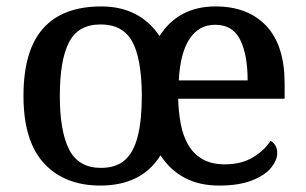

<svg xmlns="http://www.w3.org/2000/svg" viewBox="-20 -567 953 597"><path d="M292 10Q181 10 117 -59Q53 -128 53 -269Q53 -410 114 -478.5Q175 -547 295 -547Q354 -547 399.5 -524Q445 -501 476 -455Q535 -547 650 -547Q751 -547 808 -486.5Q865 -426 865 -307V-260H534Q535 -219 542 -182Q549 -145 565 -117Q581 -89 609 -72.5Q637 -56 679 -56Q731 -56 767 -78Q803 -100 821 -129Q830 -125 836 -115Q842 -105 842 -91Q842 -69 823 -45.5Q804 -22 763.5 -6Q723 10 661 10Q600 10 554.5 -14Q509 -38 479 -84Q449 -36 402 -13Q355 10 292 10ZM294 -45Q341 -45 368.5 -69.5Q396 -94 408.5 -144Q421 -194 421 -271Q420 -387 390.5 -439Q361 -491 293 -491Q223 -491 194.5 -435.5Q166 -380 166 -269Q166 -159 195 -102Q224 -45 294 -45ZM750 -317Q750 -396 727 -443Q704 -490 649 -490Q598 -490 569 -445.5Q540 -401 536 -317Z"/></svg>

Font: Noto Serif Kannada Medium
Style: Regular
Weight: 500
Version: Version 2.003